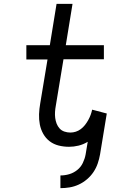

<svg xmlns="http://www.w3.org/2000/svg" viewBox="-20 -755 640 998"><path d="M294 223V157Q317 157 339.5 150.5Q362 144 381 129Q400 114 410.5 92Q421 70 425 48L436 -18Q413 -4 388 2Q363 8 339 8Q311 8 285 1.5Q259 -5 238.5 -20.5Q218 -36 205 -59Q192 -82 187 -108Q182 -134 183 -161.5Q184 -189 189 -217L227 -446H117V-520H239L274 -735H357L322 -520H520V-447H310L270 -205Q267 -189 266 -173Q265 -157 267 -141.5Q269 -126 274.5 -112Q280 -98 290 -87Q300 -76 315 -71Q330 -66 346 -66Q360 -66 374 -70.5Q388 -75 400 -84Q412 -93 421.5 -105Q431 -117 438.5 -130.5Q446 -144 451 -157.5Q456 -171 459 -185L535 -165L500 48Q496 71 488 94.5Q480 118 466 139Q452 160 432 177Q412 194 389 204.5Q366 215 342 219Q318 223 294 223Z"/></svg>

Font: Iosevka Extended
Style: Italic
Weight: 400
Width: 7
Italic angle: -9°
Monospace: yes
Designer: Belleve Invis
Foundry: Belleve Invis
Version: Version 32.5.0; ttfautohint (v1.8.4)